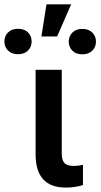

<svg xmlns="http://www.w3.org/2000/svg" viewBox="-79 -845 456 871"><path d="M0 0ZM201.2 -528.3V-148.4Q201.2 -118.7 213.4 -105.5Q225.6 -92.3 255.9 -92.3Q276.4 -92.3 297.4 -97.2V-5.4Q261.2 5.9 219.2 5.9Q82.5 5.9 82.5 -145V-528.3ZM131.8 -825.2H243.7L180.2 -679.7H108.9ZM-59.1 -656.7Q-59.1 -681.2 -42.5 -697.8Q-25.9 -714.4 2.9 -714.4Q31.7 -714.4 48.1 -697.8Q64.5 -681.2 64.5 -656.7Q64.5 -632.3 48.1 -615.7Q31.7 -599.1 2.9 -599.1Q-25.9 -599.1 -42.5 -615.7Q-59.1 -632.3 -59.1 -656.7ZM232.9 -656.2Q232.9 -680.7 249.3 -697.3Q265.6 -713.9 294.4 -713.9Q323.2 -713.9 339.8 -697.3Q356.4 -680.7 356.4 -656.2Q356.4 -631.8 339.8 -615.2Q323.2 -598.6 294.4 -598.6Q265.6 -598.6 249.3 -615.2Q232.9 -631.8 232.9 -656.2Z"/></svg>

Font: Roboto Medium
Style: Regular
Weight: 500
Designer: Google
Version: Version 2.134; 2016; ttfautohint (v1.6)